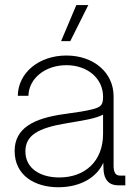

<svg xmlns="http://www.w3.org/2000/svg" viewBox="-20 -748 549 775"><path d="M215.3 7.8C307.6 7.8 372.1 -34.2 397 -91.3L397.9 -62C400.4 -21.5 420.9 0 456.5 0H485.8V-39.1H465.3C446.8 -39.1 438.5 -51.3 438.5 -79.1V-359.4C438.5 -455.1 357.9 -523.9 248 -523.9C136.7 -523.9 53.2 -454.1 51.8 -361.3H94.7C96.2 -431.2 162.1 -484.9 248 -484.9C333.5 -484.9 396 -431.2 396 -357.9C396 -324.2 387.7 -316.4 356 -307.6C326.7 -299.8 289.6 -294.4 243.2 -288.1C114.3 -271 39.1 -230 39.1 -138.7C39.1 -39.1 121.6 7.8 215.3 7.8ZM219.2 -31.7C142.1 -31.7 82.5 -68.4 82.5 -136.7C82.5 -201.2 131.8 -231.4 251.5 -251C320.8 -262.7 362.8 -268.6 396 -285.2V-207.5C396 -97.2 323.2 -31.7 219.2 -31.7ZM226.6 -582H263.7L336.4 -727.5H288.1Z"/></svg>

Font: Raveo Display Display ExLight
Style: Regular
Weight: 200
Designer: Jakub Foglar, Rasmus Andersson (Inter)
Foundry: Jakubfoglar.com
Version: Version 1.100;Glyphs 3.2.3 (3260)